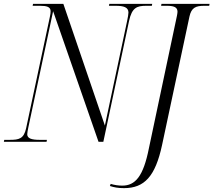

<svg xmlns="http://www.w3.org/2000/svg" viewBox="-37 -734 1105 994"><path d="M-17 0H204L206 -10H169C127 -10 104 -17 104 -39C104 -47 107 -61 110 -76L238 -676L473 0H498L631 -625C646 -695 672 -704 720 -704H749L751 -714H529L527 -704H562C604 -704 628 -696 628 -669C628 -660 625 -645 621 -625L506 -84L291 -714H134L132 -704H170C204 -704 225 -699 225 -676C225 -669 224 -658 221 -646L98 -69C86 -16 62 -10 14 -10H-15ZM605 240C710 240 767 180 802 17L944 -649C954 -694 976 -704 1020 -704H1046L1048 -714H799L797 -704H826C861 -704 882 -698 882 -673C882 -667 880 -659 879 -652L734 33C705 180 663 227 596 227C577 227 555 224 536 218L532 229C554 236 574 240 605 240Z"/></svg>

Font: Noto Serif Display SemiCondensed Light
Style: Italic
Weight: 300
Width: 4
Italic angle: -12°
Designer: Monotype Design Team
Foundry: Monotype Imaging Inc.
Version: Version 2.009